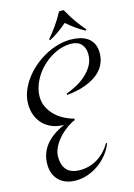

<svg xmlns="http://www.w3.org/2000/svg" viewBox="-151 -938 834 1196"><g transform="rotate(-15 266.5 -339.5)"><path d="M532.7 -546.9Q532.7 -511.7 521.2 -484.1Q509.8 -456.5 490.2 -435.1Q470.7 -413.6 444.6 -397.9Q418.5 -382.3 389.2 -371.6Q359.9 -360.8 328.9 -354.7Q297.9 -348.6 268.6 -346.2V-355Q300.8 -366.2 335.2 -384.8Q369.6 -403.3 397.7 -428.5Q425.8 -453.6 444.1 -485.6Q462.4 -517.6 462.4 -556.2Q462.4 -598.1 439.5 -623Q416.5 -647.9 373.5 -647.9Q339.8 -647.9 306.6 -637.5Q273.4 -627 243.2 -608.2Q212.9 -589.4 186.8 -564Q160.6 -538.6 141.6 -508.5Q122.6 -478.5 111.6 -445.6Q100.6 -412.6 100.6 -378.9Q100.6 -342.3 115.7 -311.5Q130.9 -280.8 155.3 -256.8Q179.7 -232.9 210.9 -216.6Q242.2 -200.2 274.4 -191.9V-183.1Q258.8 -176.8 241.2 -166Q223.6 -155.3 205.8 -141.1Q188 -127 171.6 -109.4Q155.3 -91.8 142.6 -72.3Q129.9 -52.7 122.3 -31.5Q114.7 -10.3 114.7 11.7Q114.7 68.4 142.8 97.7Q170.9 127 227.5 127Q259.3 127 288.3 118.4Q317.4 109.9 342.5 94Q367.7 78.1 388.7 55.7Q409.7 33.2 425.3 5.9L431.6 8.8Q418.5 43.9 393.6 75.7Q368.7 107.4 335.9 131.3Q303.2 155.3 264.4 169.2Q225.6 183.1 184.6 183.1Q152.8 183.1 126 173.8Q99.1 164.6 79.6 146.5Q60.1 128.4 48.8 101.8Q37.6 75.2 37.6 40Q37.6 -29.8 79.1 -82.8Q120.6 -135.7 202.6 -170.9Q161.6 -170.9 127.9 -184.1Q94.2 -197.3 70.1 -221.4Q45.9 -245.6 32.7 -279.3Q19.5 -313 19.5 -354Q19.5 -394 34.2 -433.1Q48.8 -472.2 74.5 -507.8Q100.1 -543.5 134.5 -573.7Q168.9 -604 208.7 -626.2Q248.5 -648.4 291.7 -661.1Q335 -673.8 377.4 -673.8Q408.7 -673.8 437 -667.2Q465.3 -660.6 486.6 -645.8Q507.8 -630.9 520.3 -606.4Q532.7 -582 532.7 -546.9ZM250 -710Q265.1 -727.5 278.3 -744.4Q291.5 -761.2 304.2 -779.1Q316.9 -796.9 329.3 -817.1Q341.8 -837.4 355.5 -862.3H384.8Q398.4 -837.4 410.9 -817.1Q423.3 -796.9 436 -779.1Q448.7 -761.2 461.9 -744.4Q475.1 -727.5 490.2 -710L484.9 -703.1Q467.8 -711.9 453.9 -720.7Q439.9 -729.5 426.5 -739Q413.1 -748.5 399.4 -759.3Q385.7 -770 370.1 -783.2Q354.5 -770 340.8 -759.3Q327.1 -748.5 313.7 -738.8Q300.3 -729 286.1 -720.5Q272 -711.9 255.4 -703.1Z"/></g></svg>

Font: Montez
Style: Regular
Weight: 400
Designer: Astigmatic (AOETI)
Foundry: Astigmatic (AOETI)
Version: Version 1.001